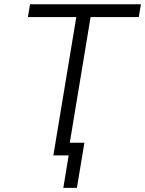

<svg xmlns="http://www.w3.org/2000/svg" viewBox="-20 -748 698 924"><path d="M114.3 -666 124.5 -727.5H658.2L647.9 -666H416L305.7 0H236.8L347.2 -666ZM284.7 156.2 310.5 0H268.6L278.3 -61H386.2L350.1 156.2Z"/></svg>

Font: Inter 17pt Light
Style: Italic
Weight: 300
Italic angle: -9.3988°
Version: Version 4.001;git-66647c0bb